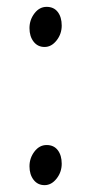

<svg xmlns="http://www.w3.org/2000/svg" viewBox="-20 -530 266 560"><path d="M80.5 -491Q95 -510 116 -510Q137 -510 148.5 -495Q160 -480 160 -455.5Q160 -431 145 -412Q130 -393 110 -393Q90 -393 78 -408.5Q66 -424 66 -448Q66 -472 80.5 -491ZM80.5 -88Q95 -107 116 -107Q137 -107 148.5 -92Q160 -77 160 -52.5Q160 -28 145 -9Q130 10 110 10Q90 10 78 -5.5Q66 -21 66 -45Q66 -69 80.5 -88Z"/></svg>

Font: Delius Swash Caps
Style: Regular
Weight: 400
Designer: Natalia Raices
Foundry: Natalia Raices
Version: Version 1.002